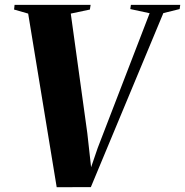

<svg xmlns="http://www.w3.org/2000/svg" viewBox="-20 -763 756 784"><path d="M211.5 1.5 95 -707.5 37.5 -724 39.5 -743H350L347 -724L269 -707.5L336.5 -219.5L355 -53L335.5 -32L379 -159L591 -709L512 -726L514.5 -743H716L713.5 -726L647 -709.5L351 1Z"/></svg>

Font: Merriweather 144pt ExtraBold
Style: Italic
Weight: 800
Italic angle: -7.8°
Version: Version 2.101